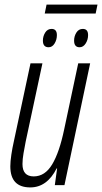

<svg xmlns="http://www.w3.org/2000/svg" viewBox="-20 -807 445 837"><path d="M397 -748 405 -787H183L175 -748ZM364 -654Q364 -681 341 -681Q323 -681 313 -665Q303 -649 303 -630Q303 -601 327 -601Q343 -601 353.5 -617.5Q364 -634 364 -654ZM228 -654Q228 -681 205 -681Q187 -681 177 -665Q167 -649 167 -630Q167 -601 192 -601Q208 -601 218 -617.5Q228 -634 228 -654ZM227 -73H229L219 0H261L373 -531H321L260 -244Q239 -143 207.5 -90.5Q176 -38 127 -38Q78 -38 78 -92Q78 -113 82.5 -138.5Q87 -164 92 -190L165 -531H113L40 -189Q34 -163 29.5 -133Q25 -103 25 -82Q25 10 112 10Q185 10 227 -73Z"/></svg>

Font: Noto Sans Display Condensed Light
Style: Italic
Weight: 300
Width: 3
Designer: Monotype Design team
Foundry: Monotype Imaging Inc.
Version: 1.000